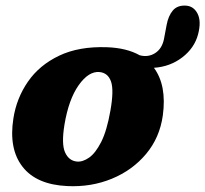

<svg xmlns="http://www.w3.org/2000/svg" viewBox="-20 -647 728 681"><path d="M359.5 -479.5Q429 -477 475.5 -451Q505.5 -443 530 -458.5Q554.5 -474 561.5 -508L571 -558.5Q577 -591 593.2 -610Q609.5 -629 640 -627Q667.5 -625 681 -598Q694.5 -571 682.5 -525Q669.5 -476.5 626.5 -443.5Q583.5 -410.5 526 -406.5Q572 -344 557.5 -237.5Q546.5 -158.5 498 -100.8Q449.5 -43 376.5 -13Q303.5 17 219 13Q109.5 8 60 -55.5Q10.5 -119 27.5 -227Q38.5 -298.5 79 -357.2Q119.5 -416 189.8 -449.5Q260 -483 359.5 -479.5ZM252.5 -74Q273 -72 295.8 -87.8Q318.5 -103.5 338.8 -143.2Q359 -183 371.5 -254Q384.5 -327 373.8 -357.8Q363 -388.5 333 -391.5Q294.5 -395 259 -344.8Q223.5 -294.5 208.5 -204Q197.5 -136 210.8 -106.5Q224 -77 252.5 -74Z"/></svg>

Font: Fraunces 9pt SuperSoft
Style: Bold Italic
Weight: 700
Italic angle: -16°
Version: Version 1.000;[b76b70a41]